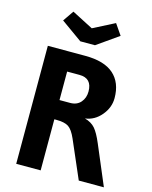

<svg xmlns="http://www.w3.org/2000/svg" viewBox="-134 -1014 871 1100"><g transform="rotate(15 301.5 -463.5)"><path d="M228 -303H216V0H71V-700H293Q406 -700 462 -650.5Q518 -601 518 -509Q518 -453 479 -406.5Q440 -360 384 -353Q424 -342 446 -316.5Q468 -291 492 -234L591 0H442L345 -224Q324 -272 300.5 -287.5Q277 -303 228 -303ZM289 -586H216V-417H279Q319 -417 341.5 -443Q364 -469 364 -507Q364 -586 289 -586ZM331 -773H244L118 -863L162 -927L288 -862L415 -927L459 -863Z"/></g></svg>

Font: Gudea
Style: Bold
Weight: 700
Designer: Agustina Mingote
Foundry: Agustina Mingote
Version: Version 1.002